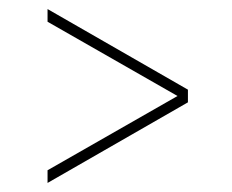

<svg xmlns="http://www.w3.org/2000/svg" viewBox="-20 -522 512 424"><path d="M395 -296 85 -118V-146L372 -310L85 -474V-502L395 -324Z"/></svg>

Font: Haskoy Thin
Style: Regular
Weight: 100
Designer: Ertekin Erdin
Foundry: Ertekin Erdin
Version: Version 2.000; ttfautohint (v1.8.4.7-5d5b)